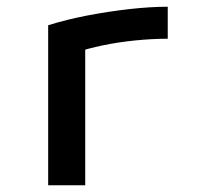

<svg xmlns="http://www.w3.org/2000/svg" viewBox="-20 -550 590 570"><path d="M123 -475Q177 -492 239.5 -504Q302 -516 364 -523Q426 -530 478 -530V-435Q432 -435 382 -430Q332 -425 286 -415.5Q240 -406 202 -393L233 -444V0H123Z"/></svg>

Font: M PLUS Code Latin SemiExpanded Medium
Style: Regular
Weight: 500
Width: 6
Designer: Coji Morishita
Foundry: UNDERFOREST DESIGN
Version: Version 1.002; ttfautohint (v1.8.3)